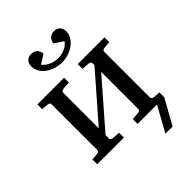

<svg xmlns="http://www.w3.org/2000/svg" viewBox="-245 -826 1093 1093"><g transform="rotate(-45 302.0 -279.0)"><path d="M356.9 0V-39.1L402.8 -42Q412.1 -43 416 -47.6Q419.9 -52.2 419.9 -57.1V-356L183.1 -84V-57.1Q183.1 -52.2 187.5 -47.6Q191.9 -43 200.2 -42L247.1 -39.1V0H32.2V-39.1L74.2 -42Q82.5 -43 86.2 -47.6Q89.8 -52.2 89.8 -57.1V-424.8Q89.8 -429.7 86.2 -434.3Q82.5 -439 74.2 -439.9L32.2 -442.9V-481.9H247.1V-442.9L200.2 -439.9Q191.9 -439 187.5 -434.3Q183.1 -429.7 183.1 -424.8V-138.2L419.9 -410.2V-424.8Q419.9 -429.7 416 -434.3Q412.1 -439 402.8 -439.9L356.9 -442.9V-481.9H571.8V-442.9L529.8 -439.9Q521.5 -439 517.3 -434.3Q513.2 -429.7 513.2 -424.8V-57.1Q513.2 -52.2 517.3 -47.6Q521.5 -43 529.8 -42L571.8 -39.1V0Q548.3 42.5 529.8 75.7Q521.5 89.8 514.2 103L501 127.4Q494.1 140.1 488.3 151.4Q488.3 151.9 479.2 151.6Q470.2 151.4 459 151.4H429.7L513.2 0ZM442.9 -660.2Q442.9 -636.7 430.7 -616.7Q418.5 -596.7 398.4 -582Q378.4 -567.4 353.3 -559.1Q328.1 -550.8 301.8 -550.8Q275.9 -550.8 250.5 -558.6Q225.1 -566.4 205.1 -580.6Q185.1 -594.7 172.9 -614.7Q160.6 -634.8 160.6 -659.2Q160.6 -683.1 173.8 -696.5Q187 -710 210.4 -710Q233.4 -710 247.1 -695.8Q260.7 -681.6 260.7 -661.1L206.5 -627Q210 -623 217 -615.7Q224.1 -608.4 235.8 -601.3Q247.6 -594.2 263.7 -589.1Q279.8 -584 301.8 -584Q324.7 -584 341.1 -589.1Q357.4 -594.2 368.7 -601.3Q379.9 -608.4 386.5 -615.7Q393.1 -623 396.5 -627L342.8 -662.1Q342.8 -671.4 346.4 -680.2Q350.1 -689 356.7 -695.6Q363.3 -702.1 372.3 -706.1Q381.3 -710 392.6 -710Q417.5 -710 430.2 -695.6Q442.9 -681.2 442.9 -660.2Z"/></g></svg>

Font: Charis SIL CyrE
Style: Regular
Weight: 400
Foundry: SIL International
Version: Version 5.000